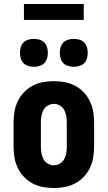

<svg xmlns="http://www.w3.org/2000/svg" viewBox="-20 -935 540 963"><path d="M250 8Q223 8 195.5 3Q168 -2 143.5 -15Q119 -28 100 -48Q81 -68 69 -93Q57 -118 52.5 -145.5Q48 -173 48 -200V-320Q48 -347 52.5 -374.5Q57 -402 69 -427Q81 -452 100 -472Q119 -492 143.5 -505Q168 -518 195.5 -523Q223 -528 250 -528Q277 -528 304.5 -523Q332 -518 356.5 -505Q381 -492 400 -472Q419 -452 431 -427Q443 -402 447.5 -374.5Q452 -347 452 -320V-200Q452 -173 447.5 -145.5Q443 -118 431 -93Q419 -68 400 -48Q381 -28 356.5 -15Q332 -2 304.5 3Q277 8 250 8ZM250 -106Q266 -106 280.5 -114.5Q295 -123 302.5 -137.5Q310 -152 312.5 -168Q315 -184 315 -200V-320Q315 -336 312.5 -352Q310 -368 302.5 -382.5Q295 -397 280.5 -405.5Q266 -414 250 -414Q234 -414 219.5 -405.5Q205 -397 197.5 -382.5Q190 -368 187.5 -352Q185 -336 185 -320V-200Q185 -184 187.5 -168Q190 -152 197.5 -137.5Q205 -123 219.5 -114.5Q234 -106 250 -106ZM350 -600Q336 -600 322 -604Q308 -608 298 -618Q288 -628 284 -642Q280 -656 280 -670Q280 -684 284 -698Q288 -712 298 -722Q308 -732 322 -736Q336 -740 350 -740Q364 -740 378 -736Q392 -732 402 -722Q412 -712 416 -698Q420 -684 420 -670Q420 -656 416 -642Q412 -628 402 -618Q392 -608 378 -604Q364 -600 350 -600ZM150 -600Q136 -600 122 -604Q108 -608 98 -618Q88 -628 84 -642Q80 -656 80 -670Q80 -684 84 -698Q88 -712 98 -722Q108 -732 122 -736Q136 -740 150 -740Q164 -740 178 -736Q192 -732 202 -722Q212 -712 216 -698Q220 -684 220 -670Q220 -656 216 -642Q212 -628 202 -618Q192 -608 178 -604Q164 -600 150 -600ZM100 -835V-915H400V-835Z"/></svg>

Font: Iosevka Curly Heavy
Style: Regular
Weight: 900
Monospace: yes
Designer: Belleve Invis
Foundry: Belleve Invis
Version: Version 22.1.2; ttfautohint (v1.8.4)